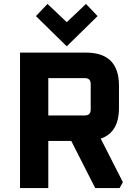

<svg xmlns="http://www.w3.org/2000/svg" viewBox="-20 -958 688 978"><path d="M82 0V-690H418Q586 -690 586 -522V-408Q586 -283 493 -252L606 -30L589 0H465L343 -240H226V0ZM226 -370H412Q442 -370 442 -400V-530Q442 -560 412 -560H226ZM163 -876 222 -938 320 -845 418 -938 477 -876 320 -722Z"/></svg>

Font: Oxanium ExtraLight
Style: Bold
Weight: 700
Version: Version 2.000